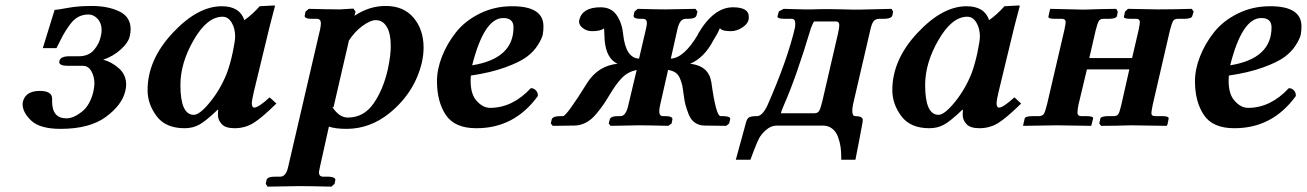

<svg xmlns="http://www.w3.org/2000/svg" viewBox="-20 -467 4860 714"><path d="M64.9 -87.9Q74.7 -128.9 127.9 -128.9Q173.8 -128.9 173.8 -100.1Q173.8 -100.1 173.8 -97.2Q173.8 -97.2 173.8 -89.8Q173.8 -26.9 227.1 -26.9Q252.9 -26.9 283.9 -51Q314.9 -75.2 327.1 -126Q331.1 -146 331.1 -155.8Q331.1 -182.6 319.6 -202.4Q308.1 -222.2 289.1 -222.2H232.9Q199.7 -222.2 200.2 -236.8Q200.2 -238.8 201.2 -240.2Q204.1 -258.3 241.2 -257.8H272.9Q310.1 -257.8 330.1 -282Q350.1 -306.2 355 -333Q357.9 -342.8 357.9 -355Q357.9 -380.9 343 -397Q328.1 -413.1 309.1 -413.1Q288.1 -413.1 271 -404.1Q253.9 -395 238.5 -373.5Q223.1 -352.1 214.6 -336.4Q206.1 -320.8 189.9 -288.1H139.2L183.1 -430.2Q191.9 -430.2 231 -437.5Q270 -444.8 321.8 -444.8Q380.9 -444.8 423.3 -424.8Q465.8 -404.8 465.8 -357.9Q465.8 -347.2 462.9 -334Q458 -309.1 429 -283Q399.9 -256.8 363.8 -245.1Q396 -236.3 422.6 -212.6Q449.2 -189 449.2 -151.9Q449.2 -141.1 445.8 -127.9Q433.6 -76.2 373.3 -32Q313 12.2 205.1 12.2Q128.9 12.2 96.4 -18.3Q64 -48.8 64 -80.1Q64 -82 64.5 -84.5Q64.9 -86.9 64.9 -87.9Z M823.7 -194.8Q836.9 -231 845.7 -273.4Q854.5 -315.9 854.5 -331.1Q854.5 -360.8 841.6 -382.8Q828.6 -404.8 807.6 -404.8Q750.5 -404.8 700.7 -318.8Q650.9 -232.9 650.9 -150.9Q650.9 -40 700.7 -40Q722.7 -40 761.2 -87.4Q799.8 -134.8 823.7 -194.8ZM790.5 -39.1Q790.5 -52.2 791.5 -58.1L789.6 -59.1Q744.6 -16.1 720.7 -3.2Q696.8 9.8 666.5 9.8Q595.7 9.8 562.3 -35.2Q528.8 -80.1 528.8 -131.8Q528.8 -244.6 621.8 -344.2Q714.8 -443.8 804.7 -443.8Q871.6 -443.8 888.7 -392.1Q918.5 -413.1 945.8 -443.8L1000.5 -446.8Q1002.4 -446.8 1002.4 -443.8Q980 -359.9 971.2 -320.8L923.8 -125Q917 -96.2 916.5 -83Q916.5 -66.9 925.8 -66.9Q940.9 -66.9 982.9 -105L1007.8 -82Q952.6 -27.8 921.6 -9Q890.6 9.8 852.5 9.8Q818.4 9.8 804.4 -5.6Q790.5 -21 790.5 -39.1Z M1277.3 -314.9 1220.2 -67.9 1215.3 -69.8Q1241.2 -29.8 1273.4 -29.8Q1332.5 -29.8 1368.9 -81.8Q1405.3 -133.8 1422.4 -210Q1433.6 -263.2 1433.1 -296.9Q1433.1 -342.8 1418.2 -367.4Q1403.3 -392.1 1377.4 -392.1Q1357.4 -392.1 1327.9 -370.6Q1298.3 -349.1 1275.4 -313ZM1302.2 -423.8 1298.3 -408.2Q1353.5 -445.3 1415 -444.8Q1481 -444.8 1518.1 -400.9Q1555.2 -356.9 1555.2 -290Q1555.2 -264.2 1549.3 -236.8Q1523.4 -124 1429.2 -46.9Q1356 12.2 1269 12.2Q1227.1 12.2 1203.1 3.9L1170.4 150.9Q1166.5 168.9 1166 172.9Q1166 189.9 1181.2 189.9H1200.2Q1212.4 189.9 1220.2 193.4Q1228 196.8 1227.1 202.1L1224.1 216.8L1212.4 227.1Q1131.3 225.1 1093.3 225.1L975.1 227.1L968.3 216.8L971.2 202.1Q974.1 189.9 1004.4 189.9H1022.5Q1044.4 189.9 1052.2 150.9L1170.4 -357.9Q1173.3 -372.1 1173.3 -379.9Q1173.3 -397 1158.2 -397H1139.2Q1110.4 -397 1113.3 -410.2L1116.2 -423.8L1128.4 -434.1Q1208.5 -432.1 1244.1 -432.1L1294.4 -435.1Z M1889.6 -365.2Q1889.6 -400.4 1851.1 -399.9Q1780.3 -399.9 1735.8 -224.1Q1889.6 -249 1889.6 -365.2ZM2001 -369.1Q2001 -353 1998.5 -339.1Q1996.1 -325.2 1980.5 -300Q1964.8 -274.9 1938.5 -255.4Q1912.1 -235.8 1858.4 -216.3Q1804.7 -196.8 1731 -186Q1726.1 -124 1750 -95Q1773.9 -65.9 1802.7 -65.9Q1885.7 -65.9 1954.1 -139.2Q1965.3 -139.2 1973.1 -130.6Q1981 -122.1 1980 -109.9Q1893.1 10.3 1751 9.8Q1670.9 9.8 1637.9 -39.6Q1605 -88.9 1605 -165Q1605 -209 1623.5 -256.6Q1642.1 -304.2 1675.5 -346.7Q1709 -389.2 1763.9 -416.5Q1818.8 -443.8 1883.8 -443.8Q2001 -444.3 2001 -369.1Z M2464.4 -207 2434.6 -75.2Q2431.6 -61 2431.6 -53.2Q2431.6 -35.2 2445.3 -35.2H2454.6Q2467.8 -35.2 2474.6 -32Q2481.4 -28.8 2480.5 -22.9L2477.5 -7.8L2465.3 1Q2395.5 -1 2356.4 -1L2250.5 1L2243.7 -7.8L2247.6 -22.9Q2250.5 -35.2 2279.3 -35.2H2287.6Q2307.6 -35.2 2316.4 -75.2L2347.7 -207Q2315.4 -200.2 2293.5 -178Q2271.5 -155.8 2246.6 -113.8Q2233.4 -91.8 2223.9 -77.9Q2214.4 -64 2197 -43Q2179.7 -22 2158.7 -11Q2137.7 0 2114.7 0L2035.6 1L2028.3 -7.8L2031.7 -22.9Q2034.7 -35.2 2066.4 -35.2H2073.7Q2086.9 -35.2 2164.6 -160.2Q2204.6 -222.2 2276.4 -230Q2234.4 -249 2228.5 -317.9Q2226.6 -350.1 2226.6 -357.9V-361.8L2225.6 -360.8Q2212.4 -351.1 2181.6 -351.1Q2162.6 -351.1 2147.9 -362.1Q2133.3 -373 2133.3 -387.2Q2133.3 -388.2 2133.8 -390.1Q2134.3 -392.1 2134.3 -393.1Q2145.5 -439.9 2213.4 -439.9Q2253.4 -439.9 2273.4 -410.4Q2293.5 -380.9 2297.4 -338.9Q2307.1 -251 2356.4 -249L2382.3 -359.9Q2385.3 -373.5 2385.7 -380.9Q2385.7 -397 2370.6 -397H2362.3Q2333.5 -397 2336.4 -410.2L2339.4 -423.8L2351.6 -434.1Q2420.4 -432.1 2456.5 -432.1L2566.4 -434.1L2573.7 -423.8L2570.3 -410.2Q2567.4 -397 2537.6 -397H2529.3Q2508.3 -397 2499.5 -359.9L2474.6 -249Q2523.4 -251 2575.7 -338.9H2574.7Q2632.8 -439.9 2705.6 -439.9Q2764.6 -439.9 2764.6 -404.8Q2764.6 -397 2763.7 -393.1Q2759.8 -377 2739.3 -364Q2718.8 -351.1 2697.8 -351.1Q2665.5 -351.1 2658.7 -360.8L2656.7 -361.8Q2650.9 -345.7 2633.3 -317.9Q2599.1 -252 2546.4 -230Q2616.2 -222.2 2625.5 -160.2Q2642.6 -35.2 2659.7 -35.2H2666.5Q2672.4 -35.2 2677 -34.7Q2681.6 -34.2 2686.5 -33.2Q2691.4 -32.2 2693.8 -29.5Q2696.3 -26.9 2695.3 -22.9L2691.4 -7.8L2680.7 1L2601.6 0Q2579.6 0 2564 -11Q2548.3 -22 2540.5 -43Q2532.7 -64 2529.1 -77.4Q2525.4 -90.8 2522.5 -113.8Q2519.5 -137.7 2517.1 -149.4Q2514.6 -161.1 2508.5 -175.5Q2502.4 -189.9 2491.9 -197Q2481.4 -204.1 2464.4 -207Z M2886.2 -54.2Q2885.3 -46.4 2882.3 -45.9H3009.3Q3021.5 -45.9 3026.9 -55.9Q3032.2 -65.9 3038.1 -90.8L3096.2 -341.8Q3101.1 -363.8 3101.1 -373Q3101.1 -387.2 3088.4 -387.2H3008.3Q3005.4 -387.2 2996.1 -363.8Q2940.9 -179.7 2895.5 -77.1Q2886.2 -55.2 2886.2 -54.2ZM2869.1 0Q2847.2 0 2828.9 16.1Q2810.5 32.2 2802.5 48.1Q2794.4 64 2783.4 93Q2772.5 122.1 2770.5 127H2716.3L2754.4 -12.2Q2758.3 -27.3 2766.8 -31.2Q2775.4 -35.2 2795.4 -35.2Q2814.5 -35.2 2833.5 -74.2Q2908.7 -245.1 2936.5 -365.2Q2936.5 -367.2 2937 -371.6Q2937.5 -376 2937.5 -378.9Q2937.5 -397 2924.3 -397H2897.5Q2889.6 -397 2883.5 -397.9Q2877.4 -398.9 2874.3 -400.9Q2871.1 -402.8 2871.1 -405.8L2876.5 -424.8L2894.5 -434.1Q2952.6 -432.1 2968.3 -432.1H3000.5Q3017.6 -433.1 3061.5 -433.1Q3072.8 -433.1 3092.5 -432.6Q3112.3 -432.1 3120.1 -432.1Q3138.2 -431.2 3175.3 -431.2L3295.4 -434.1L3301.3 -423.8L3298.3 -409.2Q3294.4 -397 3266.1 -397H3249.5Q3235.4 -397 3228.3 -387.5Q3221.2 -377.9 3216.3 -355L3152.3 -79.1Q3149.4 -64 3149.4 -55.2Q3149.4 -35.2 3160.2 -35.2Q3188 -35.2 3188.5 -21Q3188.5 -20 3188 -16.6Q3187.5 -13.2 3187.5 -11.2Q3183.6 10.7 3174.6 57.9Q3165.5 105 3161.1 127H3108.4V117.2Q3108.4 98.1 3106 80.1Q3103.5 62 3096.4 42.5Q3089.4 22.9 3075 11.5Q3060.5 0 3039.6 0Z M3593.3 -194.8Q3606.4 -231 3615.2 -273.4Q3624 -315.9 3624 -331.1Q3624 -360.8 3611.1 -382.8Q3598.1 -404.8 3577.1 -404.8Q3520 -404.8 3470.2 -318.8Q3420.4 -232.9 3420.4 -150.9Q3420.4 -40 3470.2 -40Q3492.2 -40 3530.8 -87.4Q3569.3 -134.8 3593.3 -194.8ZM3560.1 -39.1Q3560.1 -52.2 3561 -58.1L3559.1 -59.1Q3514.2 -16.1 3490.2 -3.2Q3466.3 9.8 3436 9.8Q3365.2 9.8 3331.8 -35.2Q3298.3 -80.1 3298.3 -131.8Q3298.3 -244.6 3391.4 -344.2Q3484.4 -443.8 3574.2 -443.8Q3641.1 -443.8 3658.2 -392.1Q3688 -413.1 3715.3 -443.8L3770 -446.8Q3772 -446.8 3772 -443.8Q3749.5 -359.9 3740.7 -320.8L3693.4 -125Q3686.5 -96.2 3686 -83Q3686 -66.9 3695.3 -66.9Q3710.4 -66.9 3752.4 -105L3777.3 -82Q3722.2 -27.8 3691.2 -9Q3660.2 9.8 3622.1 9.8Q3587.9 9.8 3574 -5.6Q3560.1 -21 3560.1 -39.1Z M3938 -355Q3942.9 -377.9 3942.9 -384.8Q3942.9 -397 3928.7 -397H3903.8Q3876 -397 3878.9 -405.8L3883.8 -428.2L3885.7 -434.1L4009.8 -431.2Q4027.8 -432.1 4070.8 -433.1Q4113.8 -434.1 4130.9 -434.1L4136.7 -423.8L4133.8 -407.2Q4130.9 -397.5 4104 -397H4083Q4071.8 -397 4066.7 -389.4Q4061.5 -381.8 4054.7 -355L4030.8 -251H4189.9L4213.9 -354Q4218.8 -377 4218.8 -384.8Q4218.8 -397 4205.6 -397H4184.6Q4156.7 -397 4159.7 -405.8L4163.6 -423.8L4174.8 -434.1L4285.6 -432.1Q4337.4 -432.1 4411.6 -434.1L4418.9 -423.8L4413.6 -407.2Q4411.6 -397.5 4384.8 -397H4359.9Q4347.7 -397 4342.8 -389.4Q4337.9 -381.8 4330.6 -354L4266.6 -77.1Q4261.7 -52.2 4261.7 -46.9Q4261.7 -34.7 4275.9 -35.2H4301.8Q4328.6 -35.2 4325.7 -24.9L4321.8 -4.9L4318.8 1L4184.6 -1Q4168.5 0 4129.6 0.5Q4090.8 1 4074.7 1L4067.9 -7.8L4071.8 -25.9Q4073.7 -34.7 4100.6 -35.2H4121.6Q4133.8 -35.2 4138.7 -42.5Q4143.6 -49.8 4149.9 -77.1L4179.7 -209H4022L3990.7 -78.1Q3986.8 -59.1 3986.8 -47.9Q3986.8 -35.6 4000 -35.2H4019.5Q4047.4 -35.2 4044.9 -25.9L4039.6 -4.9L4037.6 1L3909.7 -1Q3892.6 -1 3847.2 0Q3801.8 1 3784.7 1L3785.6 -4.9L3790.5 -25.9Q3791.5 -34.7 3819.8 -35.2H3844.7Q3856.9 -36.1 3861.8 -43.5Q3866.7 -50.8 3873.5 -78.1Z M4708.5 -365.2Q4708.5 -400.4 4669.9 -399.9Q4599.1 -399.9 4554.7 -224.1Q4708.5 -249 4708.5 -365.2ZM4819.8 -369.1Q4819.8 -353 4817.4 -339.1Q4814.9 -325.2 4799.3 -300Q4783.7 -274.9 4757.3 -255.4Q4731 -235.8 4677.2 -216.3Q4623.5 -196.8 4549.8 -186Q4544.9 -124 4568.8 -95Q4592.8 -65.9 4621.6 -65.9Q4704.6 -65.9 4772.9 -139.2Q4784.2 -139.2 4792 -130.6Q4799.8 -122.1 4798.8 -109.9Q4711.9 10.3 4569.8 9.8Q4489.7 9.8 4456.8 -39.6Q4423.8 -88.9 4423.8 -165Q4423.8 -209 4442.4 -256.6Q4460.9 -304.2 4494.4 -346.7Q4527.8 -389.2 4582.8 -416.5Q4637.7 -443.8 4702.6 -443.8Q4819.8 -444.3 4819.8 -369.1Z"/></svg>

Font: Linux Libertine
Style: Semibold Italic
Weight: 600
Italic angle: -11.5°
Designer: Philipp H. Poll
Foundry: Philipp H. Poll
Version: Version 5.1.2 ; ttfautohint (v0.9)